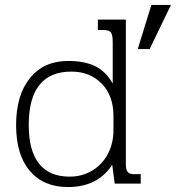

<svg xmlns="http://www.w3.org/2000/svg" viewBox="-20 -741 735 775"><path d="M591 -721H670L584 -543H536ZM45 -236Q45 -357 101 -426Q157 -495 255 -495Q321 -495 364 -474Q407 -453 435 -404V-571Q435 -599 428 -609.5Q421 -620 396 -620H375V-662H488V-78Q488 -56 495.5 -47Q503 -38 520 -38H548V0H443L433 -76Q375 14 254 14Q156 14 100.5 -51Q45 -116 45 -236ZM438 -216V-272Q438 -355 390.5 -403.5Q343 -452 268 -452Q96 -452 96 -236Q96 -133 137.5 -80.5Q179 -28 261 -28Q311 -28 351.5 -52Q392 -76 415 -119Q438 -162 438 -216Z"/></svg>

Font: Pridi ExtraLight
Style: Regular
Weight: 275
Designer: Katatrad Team
Foundry: CadsonDemak
Version: Version 1.001